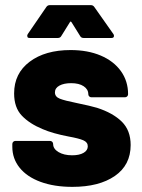

<svg xmlns="http://www.w3.org/2000/svg" viewBox="-20 -720 552 748"><path d="M262 8Q191 8 138 -11.5Q85 -31 56.5 -66.5Q28 -102 28 -148V-159Q28 -164 31.5 -167.5Q35 -171 40 -171H175Q180 -171 183.5 -167.5Q187 -164 187 -159Q187 -140 208 -127.5Q229 -115 261 -115Q289 -115 305.5 -124.5Q322 -134 322 -150Q322 -166 304.5 -173.5Q287 -181 248 -188Q185 -200 146 -217Q95 -238 65 -269.5Q35 -301 35 -356Q35 -434 95.5 -479.5Q156 -525 255 -525Q322 -525 372.5 -503.5Q423 -482 451 -443Q479 -404 479 -353Q479 -348 475.5 -344.5Q472 -341 467 -341H336Q331 -341 327.5 -344.5Q324 -348 324 -353Q324 -372 306 -384Q288 -396 257 -396Q229 -396 211.5 -386.5Q194 -377 194 -360Q194 -343 213 -335.5Q232 -328 277 -319Q335 -307 358 -300Q420 -280 454.5 -246Q489 -212 489 -155Q489 -77 427.5 -34.5Q366 8 262 8ZM96 -572Q89 -572 87.5 -575Q86 -578 86 -580Q86 -583 88 -587L160 -692Q165 -700 174 -700H334Q343 -700 348 -692L422 -587Q424 -584 424 -580Q424 -572 414 -572H306Q296 -572 292 -580L259 -633Q257 -636 255 -636Q253 -636 252 -633L219 -580Q215 -572 205 -572Z"/></svg>

Font: LinhAnh ExtBd
Style: Regular
Weight: 800
Designer: Jeremy Tribby
Foundry: Tribby Type
Version: Version 1.408